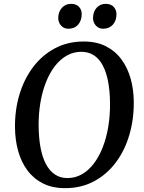

<svg xmlns="http://www.w3.org/2000/svg" viewBox="-20 -969 748 999"><path d="M318.5 10Q252 10 203.2 -14.8Q154.5 -39.5 122.5 -82.8Q90.5 -126 74.5 -183.2Q58.5 -240.5 58 -306Q57 -396.5 81.2 -477.2Q105.5 -558 152.2 -620Q199 -682 265.5 -717.5Q332 -753 416 -753Q482.5 -753 531.5 -728Q580.5 -703 612.2 -659.5Q644 -616 659.8 -559.8Q675.5 -503.5 676 -440Q677 -349 653.2 -267.8Q629.5 -186.5 583 -124.2Q536.5 -62 469.8 -26Q403 10 318.5 10ZM330.5 -42.5Q371.5 -42.5 406.2 -62.2Q441 -82 468.2 -118Q495.5 -154 514.5 -202.5Q533.5 -251 543.2 -309Q553 -367 552.5 -431Q552 -493.5 542.8 -543Q533.5 -592.5 515.2 -627.5Q497 -662.5 469 -681Q441 -699.5 403 -699.5Q362.5 -699.5 327.5 -679.8Q292.5 -660 265.2 -624.5Q238 -589 219 -540.8Q200 -492.5 190.2 -435Q180.5 -377.5 181 -314.5Q181.5 -251 191 -200.5Q200.5 -150 219.2 -115Q238 -80 265.8 -61.2Q293.5 -42.5 330.5 -42.5ZM335 -819.5Q312.5 -819.5 297.5 -836.2Q282.5 -853 283 -877.5Q284 -909 302.8 -929Q321.5 -949 349.5 -949Q377 -949 391.5 -933Q406 -917 405 -893.5Q404.5 -861 386 -840.2Q367.5 -819.5 335 -819.5ZM516 -819.5Q493.5 -819.5 478.5 -836.2Q463.5 -853 464 -877.5Q465 -909 483.2 -929Q501.5 -949 530 -949Q557 -949 571.8 -933Q586.5 -917 586 -893.5Q585.5 -861 566.8 -840.2Q548 -819.5 516 -819.5Z"/></svg>

Font: Merriweather 20pt Medium
Style: Italic
Weight: 500
Italic angle: -7.8°
Version: Version 2.101